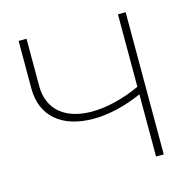

<svg xmlns="http://www.w3.org/2000/svg" viewBox="-103 -806 929 913"><g transform="rotate(-15 362.0 -350.0)"><path d="M593 -700H555V-343C471 -305 389 -285 316 -285C184 -285 105 -353 105 -467V-700H66V-465C66 -330 159 -250 315 -250C389 -250 472 -269 555 -306V0H593Z"/></g></svg>

Font: Montserrat-Alt1 ExtLt
Style: Regular
Weight: 200
Designer: Differentunic
Foundry: Differentunic
Version: Version 7.222